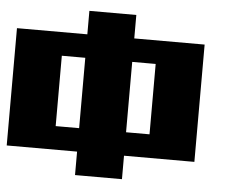

<svg xmlns="http://www.w3.org/2000/svg" viewBox="-54 -731 1107 906"><g transform="rotate(5 500.0 -278.0)"><path d="M222.2 -444.4V-111.1H333.3V-444.4ZM333.3 -555.6V-666.7H555.6V-555.6H888.9V0H555.6V111.1H333.3V0H0V-555.6ZM666.7 -444.4H555.6V-111.1H666.7Z"/></g></svg>

Font: Pixeloid Sans
Style: Bold
Weight: 700
Monospace: yes
Designer: GGBot
Version: 0.3